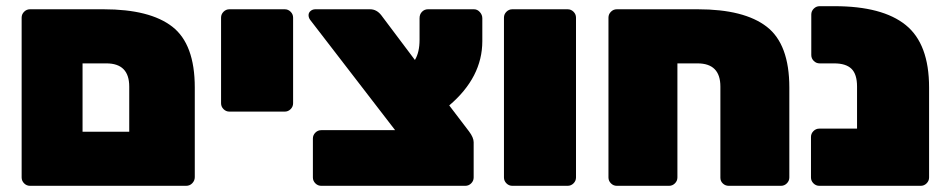

<svg xmlns="http://www.w3.org/2000/svg" viewBox="-20 -601 3070 621"><path d="M77 -571H315Q465 -571 537.5 -514.5Q610 -458 610 -318V-28Q610 -17 602 -8.5Q594 0 582 0H77Q66 0 58 -8Q50 -16 50 -27V-544Q50 -555 58 -563Q66 -571 77 -571ZM324 -396H247V-175H398V-321Q398 -396 324 -396Z M928 -544V-267Q928 -256 920 -248Q912 -240 901 -240H722Q711 -240 703 -248Q695 -256 695 -267V-544Q695 -555 703 -563Q711 -571 722 -571H901Q912 -571 920 -563Q928 -555 928 -544Z M1337 -472V-542Q1337 -555 1345 -563Q1353 -571 1364 -571H1513Q1524 -571 1532 -562Q1540 -553 1540 -542V-468Q1540 -351 1433 -260L1497 -176Q1512 -156 1512 -141V-27Q1512 -16 1504 -8Q1496 0 1485 0H1019Q1008 0 1000 -8Q992 -16 992 -27V-153Q992 -164 1000 -172Q1008 -180 1019 -180H1258L983 -537Q978 -544 978 -552Q978 -560 984.5 -565.5Q991 -571 1000 -571H1177Q1198 -571 1213 -552L1322 -407Q1337 -432 1337 -472Z M1843 -544V-27Q1843 -16 1835 -8Q1827 0 1816 0H1637Q1626 0 1618 -8Q1610 -16 1610 -27V-544Q1610 -555 1618 -563Q1626 -571 1637 -571H1816Q1827 -571 1835 -563Q1843 -555 1843 -544Z M1975 -571H2237Q2387 -571 2460 -514.5Q2533 -458 2533 -318V-27Q2533 -16 2525 -8Q2517 0 2506 0H2337Q2326 0 2318 -7.5Q2310 -15 2310 -26V-321Q2310 -396 2236 -396H2171V-27Q2171 -16 2163 -8Q2155 0 2144 0H1975Q1964 0 1956 -8Q1948 -16 1948 -27V-544Q1948 -555 1956 -563Q1964 -571 1975 -571Z M2958 0H2630Q2619 0 2611 -8Q2603 -16 2603 -27V-158Q2603 -169 2611 -177Q2619 -185 2630 -185H2752V-321Q2752 -361 2734 -378.5Q2716 -396 2678 -396H2631Q2620 -396 2612 -404Q2604 -412 2604 -423V-554Q2604 -565 2612 -573Q2620 -581 2631 -581H2679Q2834 -581 2909.5 -520Q2985 -459 2985 -318V-27Q2985 -16 2977 -8Q2969 0 2958 0Z"/></svg>

Font: Rubik One
Style: Regular
Weight: 400
Designer: Hubert and Fischer with Elvire Volk Leonovitch
Foundry: Hubert and Fischer with Elvire Volk Leonovitch
Version: Version 1.001